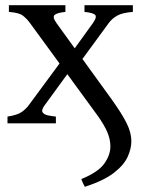

<svg xmlns="http://www.w3.org/2000/svg" viewBox="-20 -474 548 738"><path d="M490.7 -428.2Q451.2 -425.3 430.9 -414.1Q410.6 -402.8 397.5 -384.8L274.9 -217.3L243.2 -254.9L337.4 -385.7Q354.5 -410.2 344.7 -417.7Q335 -425.3 304.7 -428.2V-454.1H490.7ZM231.4 -428.2Q201.2 -425.3 190.7 -417.2Q180.2 -409.2 196.8 -385.7L411.1 -89.4Q449.2 -36.1 467 0Q484.9 36.1 484.9 68.8Q484.9 97.2 470.7 128.7Q456.5 160.2 418 190.2Q379.4 220.2 306.2 244.1Q303.7 240.2 299.3 231Q294.9 221.7 292.5 214.4Q357.9 187.5 381.1 154.5Q404.3 121.6 404.3 88.9Q404.3 62.5 393.1 35.2Q381.8 7.8 355 -29.8L95.7 -384.8Q82.5 -402.8 67.6 -414.1Q52.7 -425.3 14.2 -428.2V-454.1H231.4ZM150.9 -68.4Q138.2 -50.8 143.8 -42.2Q149.4 -33.7 164.6 -30.5Q179.7 -27.3 194.8 -25.9V0H8.8V-25.9Q46.9 -31.7 64 -43.9Q81.1 -56.2 91.8 -71.3L219.2 -244.1L250.5 -205.1Z"/></svg>

Font: Gentium Book Plus
Style: Regular
Weight: 400
Designer: Victor Gaultney, Annie Olsen, Iska Routamaa, Becca Hirsbrunner
Foundry: SIL International
Version: Version 6.101